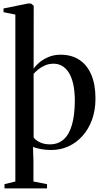

<svg xmlns="http://www.w3.org/2000/svg" viewBox="-26 -839 584 1088"><path d="M-0.5 228.5V204.5L61 189.5V-756.5L-6 -770V-791L131.5 -819H149.5L165 -806.5L164.5 -450Q173.5 -464 194.2 -482.5Q215 -501 246.5 -515Q278 -529 317.5 -529Q379 -529 423.2 -500.2Q467.5 -471.5 491.2 -416Q515 -360.5 515 -280Q515 -215 495.8 -161.5Q476.5 -108 442.2 -69.5Q408 -31 362.5 -10Q317 11 264 11Q231.5 11 203.2 5.5Q175 0 161 -6.5L163.5 73V189.5L240.5 204.5V228.5ZM257 -21Q303 -21 334.2 -48.5Q365.5 -76 381.5 -130.8Q397.5 -185.5 398 -266.5Q398 -323 388.8 -363.2Q379.5 -403.5 363 -428.8Q346.5 -454 325 -466Q303.5 -478 278.5 -478Q250 -478 227.5 -467.8Q205 -457.5 189.2 -444.2Q173.5 -431 164.5 -421V-60.5Q173.5 -46 198.2 -33.5Q223 -21 257 -21Z"/></svg>

Font: Merriweather 120pt Medium
Style: Regular
Weight: 500
Version: Version 2.100